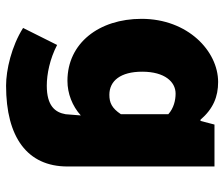

<svg xmlns="http://www.w3.org/2000/svg" viewBox="-73 -479 738 632"><g transform="rotate(90 296.0 -163.0)"><path d="M262 186C432 186 528 116 528 -16V-500H390L378 -454H374C338 -496 298 -512 250 -512C148 -512 42 -412 42 -260C42 -120 122 -16 246 -16C288 -16 329 -32 360 -60L356 -10C350 25 328 52 262 52C224 52 174 42 128 18L72 130C132 168 210 186 262 186ZM292 -154C246 -154 216 -191 216 -262C216 -337 250 -372 288 -372C310 -372 336 -366 356 -348V-192C336 -162 318 -154 292 -154Z"/></g></svg>

Font: Giro Sans Black
Style: Regular
Weight: 900
Designer: Paul D. Hunt
Foundry: Adobe Systems Incorporated
Version: Version 1.000;PS 1.0;hotconv 1.0.88;makeotf.lib2.5.647800